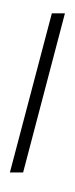

<svg xmlns="http://www.w3.org/2000/svg" viewBox="-20 -916 469 1204"><path d="M387.2 -832.5 125 165.5H42L305.2 -832.5ZM221.2 -622.1ZM218.8 -896.5ZM233.9 267.6Z"/></svg>

Font: Noto Sans Devanagari UI
Style: Regular
Weight: 400
Designer: Monotype Design Team
Foundry: Monotype Imaging Inc.
Version: Version 1.06